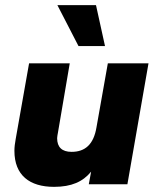

<svg xmlns="http://www.w3.org/2000/svg" viewBox="-20 -716 610 746"><path d="M190 10C258 10 302 -10 334 -49L325 0H475L557 -470H399L355 -222C344 -155 311 -126 258 -126C221 -126 202 -144 202 -179C202 -186 204 -193 205 -200L251 -470H93L41 -176C38 -159 36 -145 36 -130C36 -35 95 10 190 10ZM388 -537 353 -696H203L285 -537Z"/></svg>

Font: Celebes ExtraBold
Style: Italic
Weight: 800
Italic angle: -10°
Designer: Anugrah Pasau
Foundry: Lafontype
Version: Version 1.000